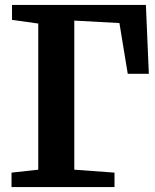

<svg xmlns="http://www.w3.org/2000/svg" viewBox="-20 -763 634 783"><path d="M575 -743 587 -462H501L467 -669L283 -679V-71L447 -59V0H27V-59L136 -71V-667L29 -682V-743Z"/></svg>

Font: Koeln Type Serif
Style: Bold
Weight: 700
Designer: Eben Sorkin
Foundry: Eben Sorkin
Version: Version 2.002